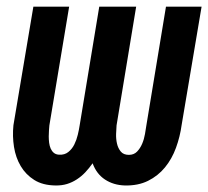

<svg xmlns="http://www.w3.org/2000/svg" viewBox="-20 -549 628 579"><path d="M587.9 -528.8 527.8 -172.4Q522.9 -136.7 510.7 -103.3Q498.5 -69.8 477.5 -44.2Q456.5 -18.6 426.5 -3.7Q396.5 11.2 356.4 10.3Q322.3 9.3 296.6 -7.6Q271 -24.4 259.3 -56.6Q249 -42 237.3 -29.5Q225.6 -17.1 211.7 -8.1Q197.8 1 181.9 5.9Q166 10.7 147 10.3Q108.9 9.8 83.3 -6.3Q57.6 -22.5 42.5 -48.1Q27.3 -73.7 22.2 -106Q17.1 -138.2 20.5 -171.4L80.6 -528.8H188.5L128.9 -170.9Q128.4 -164.6 127.7 -156Q127 -147.5 127 -137.7Q127 -127.9 128.2 -118.4Q129.4 -108.9 132.8 -101.1Q136.2 -93.3 142.3 -88.1Q148.4 -83 158.2 -82.5Q174.8 -81.5 186 -90.6Q197.3 -99.6 204.1 -113.3Q210.9 -127 214.6 -142.6Q218.3 -158.2 220.2 -170.9L279.3 -528.8H390.6L331.5 -170.9Q330.6 -160.2 330.1 -145Q329.6 -129.9 332.8 -116Q335.9 -102.1 344.2 -92Q352.5 -82 368.7 -82Q383.8 -82 393.3 -91.8Q402.8 -101.6 408.7 -115.5Q414.6 -129.4 417.2 -144.8Q419.9 -160.2 421.4 -170.9L480.5 -528.8Z"/></svg>

Font: Roboto Mono Medium
Style: Italic
Weight: 500
Designer: Google
Version: Version 2.000985; 2015; ttfautohint (v1.3)